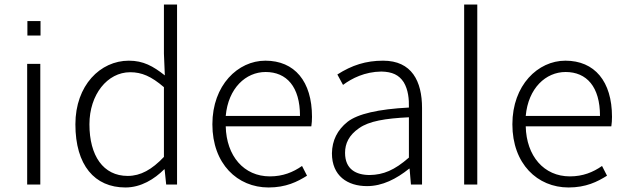

<svg xmlns="http://www.w3.org/2000/svg" viewBox="-20 -815 2765 848"><path d="M101 -658H159V-722H101ZM100 0H158V-533H100Z M534 13C603 13 662 -24 705 -67H707L714 0H762V-795H704V-578L708 -482C656 -523 613 -547 549 -547C423 -547 313 -438 313 -266C313 -85 398 13 534 13ZM544 -38C436 -38 375 -127 375 -266C375 -397 454 -496 555 -496C606 -496 648 -478 704 -430V-122C651 -66 601 -38 544 -38Z M1166 13C1243 13 1293 -12 1336 -39L1314 -82C1274 -54 1229 -36 1172 -36C1057 -36 980 -126 977 -257H1355C1357 -270 1358 -284 1358 -299C1358 -456 1281 -547 1152 -547C1031 -547 918 -439 918 -266C918 -91 1029 13 1166 13ZM977 -303C988 -426 1066 -497 1153 -497C1246 -497 1305 -432 1305 -303Z M1601 7C1669 7 1731 -25 1787 -70H1789L1795 0H1844V-338C1844 -456 1799 -547 1672 -547C1596 -547 1534 -527 1470 -486L1495 -440C1534 -469 1591 -498 1664 -499C1713 -498 1742 -484 1763 -452C1783 -419 1787 -377 1786 -340C1651 -333 1560 -312 1515 -277C1470 -241 1447 -195 1446 -138C1446 -38 1515 7 1601 7ZM1613 -42C1553 -42 1504 -67 1504 -140C1504 -181 1521 -218 1566 -249C1610 -280 1681 -292 1786 -297V-119C1722 -63 1673 -43 1613 -42Z M2088 0V-795H2030V0Z M2491 13C2568 13 2618 -12 2661 -39L2639 -82C2599 -54 2554 -36 2497 -36C2382 -36 2305 -126 2302 -257H2680C2682 -270 2683 -284 2683 -299C2683 -456 2606 -547 2477 -547C2356 -547 2243 -439 2243 -266C2243 -91 2354 13 2491 13ZM2302 -303C2313 -426 2391 -497 2478 -497C2571 -497 2630 -432 2630 -303Z"/></svg>

Font: Spoqa Han Sans Neo Light
Style: Regular
Weight: 300
Designer: [Spoqa Han Sans Neo] Dong-huui Kim ___ Younghwa Kang ___ Yujin Lee ___ [Noto Sans] Ryoko NISHIZUKA ____ (kana & ideograp
Foundry: Spoqa (http://www.spoqa-han-sans.com)
Version: Version 1.100;hotconv 1.0.109;makeotfexe 2.5.65596